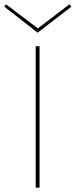

<svg xmlns="http://www.w3.org/2000/svg" viewBox="-32 -873 352 893"><path d="M143 -721 -12 -842 -4 -853 144 -741 291 -853 300 -842ZM134 -658H152V0H134Z"/></svg>

Font: Ysabeau SC Thin
Style: Regular
Weight: 200
Designer: Christian Thalmann (Catharsis Fonts)
Version: Version 0.003